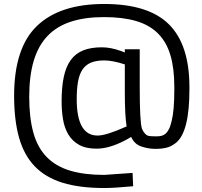

<svg xmlns="http://www.w3.org/2000/svg" viewBox="-20 -743 1017 966"><path d="M933 -305V-292Q933 -80 866 -25Q842 -6 818 0Q794 6 762 6Q726 6 691 -6Q656 -18 640 -54Q542 5 466 5Q412 5 377.5 -14.5Q343 -34 323.5 -67Q304 -100 297 -143Q290 -186 290 -233Q290 -305 301 -356.5Q312 -408 336 -441Q360 -474 398.5 -489.5Q437 -505 493 -505Q537 -505 590 -486L608 -479V-495H683V-304Q683 -131 694 -96Q699 -83 708.5 -72Q718 -61 729 -59Q734 -58 743.5 -57.5Q753 -57 767 -57Q781 -57 792 -59.5Q803 -62 812.5 -70Q822 -78 830 -93.5Q838 -109 844 -136Q857 -187 857 -292V-306Q857 -399 837.5 -465Q818 -531 775.5 -574Q733 -617 665.5 -637Q598 -657 503 -657Q408 -657 337 -634Q266 -611 219.5 -562.5Q173 -514 150 -438Q127 -362 127 -256Q127 -150 148 -75Q169 0 215 47Q261 94 332.5 115.5Q404 137 504 137L647 127L650 194Q556 203 504 203Q381 203 295 176.5Q209 150 155 94Q101 38 76 -50Q51 -138 51 -261Q51 -502 166 -612.5Q281 -723 504 -723Q727 -723 830 -620.5Q933 -518 933 -305ZM471 -61Q515 -61 617 -107Q608 -161 608 -280V-419Q546 -439 505 -439Q465 -439 438 -428Q411 -417 395 -393Q379 -369 372.5 -332Q366 -295 366 -244Q366 -61 471 -61Z"/></svg>

Font: Sunflower Light
Style: Regular
Weight: 300
Designer: JIKJI
Foundry: JIKJI
Version: Version 1.00